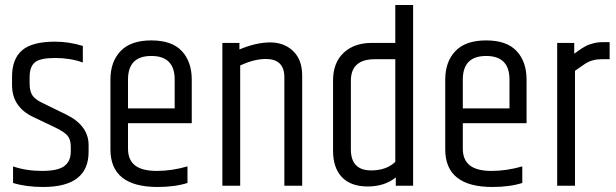

<svg xmlns="http://www.w3.org/2000/svg" viewBox="-20 -740 2454 765"><path d="M28 -435Q28 -505 68 -539.5Q108 -574 199 -574Q255 -574 310 -557V-491Q260 -509 200 -509Q140 -509 119 -491.5Q98 -474 98 -433V-407Q98 -375 110.5 -358Q123 -341 157 -326L243 -284Q333 -240 333 -162V-135Q333 5 152 5Q84 5 32 -11V-77Q84 -59 147.5 -59Q211 -59 236.5 -78.5Q262 -98 262 -136V-156Q262 -184 249 -199.5Q236 -215 198 -233L112 -274Q28 -314 28 -401Z M420 -145V-423Q420 -494 460.5 -536.5Q501 -579 583 -579Q665 -579 704.5 -536.5Q744 -494 744 -423V-249H490V-148Q490 -103 518 -81Q546 -59 605 -59Q664 -59 727 -77V-11Q677 5 608 5Q420 5 420 -145ZM490 -308H676V-423Q676 -517 583 -517Q490 -517 490 -423Z M934 -543Q1001 -571 1056.5 -571Q1112 -571 1148 -536.5Q1184 -502 1184 -439V0H1113V-432Q1113 -505 1039 -505Q992 -505 937 -479V0H866V-569H934Z M1555 -504H1473Q1378 -504 1378 -418V-145Q1378 -61 1459 -61Q1519 -61 1555 -95ZM1555 -720H1626V0H1557V-33Q1512 3 1445 3Q1378 3 1342.5 -34Q1307 -71 1307 -140V-419Q1307 -490 1349 -529.5Q1391 -569 1461 -569H1555Z M1754 -145V-423Q1754 -494 1794.5 -536.5Q1835 -579 1917 -579Q1999 -579 2038.5 -536.5Q2078 -494 2078 -423V-249H1824V-148Q1824 -103 1852 -81Q1880 -59 1939 -59Q1998 -59 2061 -77V-11Q2011 5 1942 5Q1754 5 1754 -145ZM1824 -308H2010V-423Q2010 -517 1917 -517Q1824 -517 1824 -423Z M2384 -572H2409V-504H2375Q2339 -504 2310 -485Q2301 -479 2271 -458V0H2200V-569H2268V-526Q2271 -528 2283.5 -537Q2296 -546 2298.5 -547.5Q2301 -549 2311.5 -555Q2322 -561 2327.5 -562.5Q2333 -564 2343 -567Q2358 -572 2384 -572Z"/></svg>

Font: Khand
Style: Regular
Weight: 400
Designer: Devanagari: Sanchit Sawaria, Jyotish Sonowal; Latin: Satya Rajpurohit
Foundry: Indian Type Foundry
Version: Version 1.101;PS 1.0;hotconv 1.0.78;makeotf.lib2.5.61930; tt